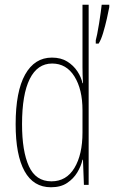

<svg xmlns="http://www.w3.org/2000/svg" viewBox="-20 -780 481 810"><path d="M195 10Q121 10 83.5 -58Q46 -126 46 -256Q46 -394 86 -465.5Q126 -537 199 -537Q237 -537 263.5 -520.5Q290 -504 306.5 -479Q323 -454 328 -429H330Q329 -448 328.5 -464.5Q328 -481 328 -497V-760H354V0H334L330 -106H328Q322 -79 306 -52.5Q290 -26 263 -8Q236 10 195 10ZM197 -15Q260 -15 294 -71.5Q328 -128 328 -221V-315Q328 -403 294 -457.5Q260 -512 200 -512Q138 -512 105.5 -447Q73 -382 73 -256Q73 -142 102 -78.5Q131 -15 197 -15ZM441 -750Q438 -733 431 -702Q424 -671 415 -641Q406 -611 396 -596H384V-610Q386 -616 390 -636Q394 -656 398 -681Q402 -706 405 -728Q408 -750 409 -760H441Z"/></svg>

Font: Noto Sans Telugu ExtraCondensed Thin
Style: Regular
Weight: 100
Width: 2
Designer: Jelle Bosma - Monotype Design Team
Foundry: Monotype Imaging Inc.
Version: Version 2.005; ttfautohint (v1.8.4.7-5d5b)